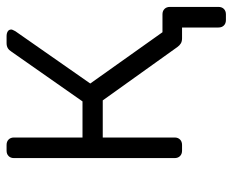

<svg xmlns="http://www.w3.org/2000/svg" viewBox="-80 -480 690 569"><g transform="rotate(-90 264.5 -195.0)"><path d="M490 130Q480 130 474 124Q468 118 468 108V0H438L407 -58H507Q517 -58 523 -52Q529 -46 529 -36V108Q529 118 523 124Q517 130 507 130ZM103 0Q93 0 87 -6Q81 -12 81 -22V-498Q81 -508 87 -514Q93 -520 103 -520H120Q130 -520 136 -514Q142 -508 142 -498V-295H249L396 -505Q401 -513 407 -516.5Q413 -520 422 -520H442Q451 -520 456.5 -516.5Q462 -513 462 -506Q462 -504 460.5 -501Q459 -498 457 -494L302 -272L476 -27Q481 -21 481 -14Q481 -7 476 -3.5Q471 0 462 0H436Q427 0 421 -3.5Q415 -7 410 -14L252 -235H142V-22Q142 -12 136 -6Q130 0 120 0Z"/></g></svg>

Font: Rubik Light
Style: Regular
Weight: 300
Designer: Hubert and Fischer
Foundry: Hubert and Fischer
Version: Version 2.300;gftools[0.9.30]